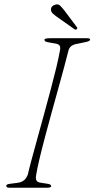

<svg xmlns="http://www.w3.org/2000/svg" viewBox="-20 -879 442 899"><path d="M150 -63.5Q146 -45.5 150 -35.5Q154 -25.5 170.5 -23.5L202.5 -18.5Q219.5 -16.5 219.5 -7Q219.5 -3.5 214 -1.8Q208.5 0 201.5 0H24.5Q9.5 0 9.5 -8Q8 -16.5 27.5 -18.5L62.5 -23Q81.5 -25.5 93 -35.5Q104.5 -45.5 110.5 -62.5Q116 -87.5 127.8 -131.2Q139.5 -175 154.8 -230Q170 -285 186.2 -344.2Q202.5 -403.5 217.5 -460Q232.5 -516.5 243.8 -563.2Q255 -610 260 -639Q264 -655.5 260 -664Q256 -672.5 240 -675L206 -681Q188 -683.5 188 -693Q188 -700 214.5 -700H388Q402 -700 402 -694Q402 -686 380.5 -682L342.5 -674Q308.5 -669 301 -644Q293.5 -613.5 280.5 -565.2Q267.5 -517 251.5 -459.5Q235.5 -402 219 -342Q202.5 -282 188 -227Q173.5 -172 163.5 -129.2Q153.5 -86.5 150 -63.5ZM281 -830.5 339.5 -752.5Q344 -746 339.5 -742.5Q333.5 -738.5 329 -742L245.5 -801Q234.5 -809 227 -816Q219.5 -823 219 -832.5Q217 -850.5 239.5 -857.5Q252.5 -861 261 -853Q269.5 -845 281 -830.5Z"/></svg>

Font: Fraunces 9pt Thin
Style: Italic
Weight: 100
Italic angle: -16°
Version: Version 1.000;[b76b70a41]